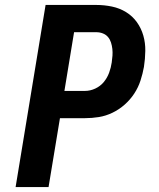

<svg xmlns="http://www.w3.org/2000/svg" viewBox="-20 -755 640 775"><path d="M176 0H43L164 -735H369Q401 -735 432 -728.5Q463 -722 489 -706Q515 -690 532.5 -665.5Q550 -641 558.5 -611.5Q567 -582 566.5 -549.5Q566 -517 561 -485Q556 -457 547 -429.5Q538 -402 522 -377.5Q506 -353 483.5 -333Q461 -313 434 -300Q407 -287 379 -282.5Q351 -278 323 -278H222ZM323 -388Q344 -388 364.5 -397.5Q385 -407 399 -424Q413 -441 420.5 -461.5Q428 -482 431 -503Q433 -517 434 -530.5Q435 -544 433.5 -557.5Q432 -571 428 -583.5Q424 -596 416 -605.5Q408 -615 395.5 -620Q383 -625 369 -625H279L240 -388Z"/></svg>

Font: Iosevka XBd Ex Obl
Style: Regular
Weight: 800
Width: 7
Italic angle: -9°
Monospace: yes
Designer: Belleve Invis
Foundry: Belleve Invis
Version: Version 32.5.0; ttfautohint (v1.8.4)